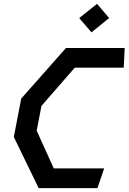

<svg xmlns="http://www.w3.org/2000/svg" viewBox="-20 -980 670 1000"><path d="M181.5 0H487.5L522.5 -103H260L171 -299.5L196 -428.5L369.5 -627.5H624.5L629.5 -730H323.5L90.5 -466.5L52 -266.5ZM392.5 -886 456.5 -811.5 548.5 -886 485.5 -960Z"/></svg>

Font: Monaspace Krypton Medium
Style: Italic
Weight: 500
Italic angle: -11°
Designer: Riley Cran & the Lettermatic Team
Foundry: Lettermatic
Version: Version 1.101 (Monaspace Krypton)